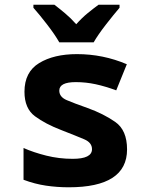

<svg xmlns="http://www.w3.org/2000/svg" viewBox="-20 -786 640 816"><path d="M378 -606Q397 -639 430.5 -682Q464 -725 488 -753V-766H399Q377 -750 352.5 -730Q328 -710 304 -683Q281 -709 256.5 -729.5Q232 -750 211 -766H122V-753Q147 -725 180.5 -681.5Q214 -638 232 -606ZM520 -151Q520 -233 469.5 -268Q419 -303 352 -327Q295 -347 263.5 -360.5Q232 -374 232 -401Q232 -437 302 -437Q345 -437 386.5 -428Q428 -419 474 -402L519 -513Q418 -556 307 -556Q209 -556 146.5 -518Q84 -480 84 -396Q84 -325 128.5 -292Q173 -259 241 -233Q305 -208 338 -194Q371 -180 371 -152Q371 -111 289 -111Q231 -111 177 -124.5Q123 -138 80 -157V-22Q128 -4 175.5 3Q223 10 272 10Q520 10 520 -151Z"/></svg>

Font: Noto Sans Mono UI
Style: Bold
Weight: 700
Designer: Monotype Design team
Foundry: Monotype Imaging Inc.
Version: 1.000